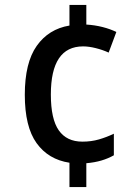

<svg xmlns="http://www.w3.org/2000/svg" viewBox="-20 -744 566 774"><path d="M328 -645Q362 -643 393.5 -635Q425 -627 449 -615L418 -532Q394 -543 366 -550Q338 -557 315 -557Q185 -557 185 -363Q185 -264 217 -218.5Q249 -173 312 -173Q348 -173 379 -182Q410 -191 439 -205V-118Q416 -105 389 -97Q362 -89 328 -86V10H260V-88Q175 -101 127.5 -167Q80 -233 80 -362Q80 -491 128 -559Q176 -627 260 -641V-724H328Z"/></svg>

Font: Noto Sans Georgian SemiCondensed Medium
Style: Regular
Weight: 500
Width: 4
Designer: Monotype Design Team, Akaki Razmadze
Foundry: Google LLC
Version: Version 2.005; ttfautohint (v1.8.4.7-5d5b)